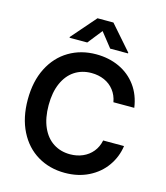

<svg xmlns="http://www.w3.org/2000/svg" viewBox="-133 -1026 981 1137"><g transform="rotate(15 357.0 -457.5)"><path d="M373 -602.5Q314.5 -602.5 270 -573.5Q225.6 -544.4 200.7 -488.3Q175.8 -432.1 175.8 -353.5Q175.8 -274.4 200.7 -218.3Q225.6 -162.1 270.3 -133.3Q314.9 -104.5 373 -104.5Q415 -104.5 450.4 -119.9Q485.8 -135.3 509.8 -164.6Q533.7 -193.8 542 -234.4H669.9Q660.2 -166 620.8 -110.4Q581.5 -54.7 517.1 -22.5Q452.6 9.8 371.1 9.8Q277.8 9.8 204.3 -33.9Q130.9 -77.6 89.4 -159.9Q47.9 -242.2 47.9 -353.5Q47.9 -465.3 89.6 -547.4Q131.3 -629.4 204.8 -673.1Q278.3 -716.8 371.1 -716.8Q449.2 -716.8 513.2 -687.3Q577.1 -657.7 618.2 -601.8Q659.2 -545.9 669.9 -468.8H542Q534.7 -510.3 511.2 -540.5Q487.8 -570.8 451.9 -586.7Q416 -602.5 373 -602.5ZM371.1 -859.4 300.8 -770.5H192.4V-775.4L322.3 -924.8H419.9L550.8 -775.4V-770.5H441.4Z"/></g></svg>

Font: Pretendard Std SemiBold
Style: Regular
Weight: 600
Designer: Base glyphs from Inter by Rasmus Andersson; Hangeul glyphs from Noto Sans CJK(Source Han Sans) by Jang Soo-young and Kan
Foundry: Kil Hyung-jin
Version: Version 1.309